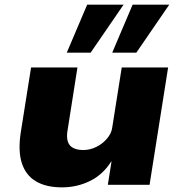

<svg xmlns="http://www.w3.org/2000/svg" viewBox="-20 -797 781 828"><path d="M247 11Q179 11 135 -15Q91 -41 74 -94Q57 -147 70 -229L114 -506H314L272 -239Q266 -208 272 -188Q278 -168 295.5 -159Q313 -150 339 -150Q369 -150 396.5 -164Q424 -178 442.5 -200.5Q461 -223 464 -247L505 -506H705L625 0H445L461 -101H460Q424 -44 368 -16.5Q312 11 247 11ZM464 -570 552 -777H710L568 -570ZM268 -570 356 -777H513L371 -570Z"/></svg>

Font: Nunito Sans 7pt SemiExpanded Black
Style: Italic
Weight: 900
Width: 6
Italic angle: -9°
Designer: Vernon Adams
Foundry: Vernon Adams
Version: Version 3.101;gftools[0.9.27]